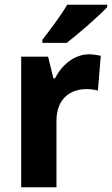

<svg xmlns="http://www.w3.org/2000/svg" viewBox="-20 -786 470 806"><path d="M430 -756V-766H262C236 -721 191 -662 158 -619V-606H260C310 -644 395 -719 430 -756ZM354 -558C290 -558 238 -511 211 -457H204L182 -548H69V0H217V-278C217 -373 276 -412 344 -412C361 -412 380 -409 391 -406L403 -552C389 -555 369 -558 354 -558Z"/></svg>

Font: Noto Sans Armenian SemiCondensed Medium
Style: Regular
Weight: 500
Width: 4
Designer: Monotype Design Team
Foundry: Monotype Imaging Inc.
Version: Version 2.008